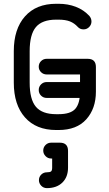

<svg xmlns="http://www.w3.org/2000/svg" viewBox="-20 -684 576 1016"><path d="M227 -290Q209.5 -290 197.2 -302.1Q185 -314.2 185 -331Q185 -348.5 197.2 -360.6Q209.5 -372.8 227 -372.8H444Q487.5 -372.8 487.5 -329.2V-199Q487.5 -109.5 436.8 -52.8Q386 4 290 4H277.2Q171.2 4 112.1 -62.8Q53 -129.5 53 -246.8V-413.2Q53 -530.5 112.1 -597.2Q171.2 -664 277.2 -664H290Q339.5 -664 381.4 -647.9Q423.2 -631.8 453 -599.5Q464 -586.5 464 -570.2Q464 -553.5 451.8 -541Q439.5 -528.5 422 -528.5Q403 -528.5 391.2 -542Q373.2 -561.5 349.8 -570.8Q326.2 -580 290 -580H277.2Q203.2 -580 170.1 -540.8Q137 -501.5 137 -413.2V-246.8Q137 -157.8 170.1 -118.8Q203.2 -79.8 277.2 -79.8H290Q353.5 -79.8 378.5 -108.2Q403.5 -136.8 403.5 -199V-290ZM227 -165.8Q209.5 -165.8 197.2 -178Q185 -190.2 185 -207.8Q185 -225.2 197.2 -237.5Q209.5 -249.8 227 -249.8H445.5Q462.2 -249.8 474.9 -237.5Q487.5 -225.2 487.5 -207.8Q487.5 -190.2 474.9 -178Q462.2 -165.8 445.5 -165.8ZM228 311.5Q210.5 311.5 198.2 298.9Q186 286.2 186 269.5Q186 252 198.2 239.9Q210.5 227.8 228 227.8Q245.2 227.8 250.6 222.6Q256 217.5 256 203.2V154.8H250.8Q233.2 154.8 221 142.1Q208.8 129.5 208.8 112.8Q208.8 95.5 221 83.2Q233.2 71 250.8 71H296.5Q340 71 340 114.5V203.2Q340 252.8 310 282.1Q280 311.5 228 311.5Z"/></svg>

Font: Libertine-Super Thin
Style: Regular
Weight: 100
Designer: Bastien Sozeau
Foundry: NBR — Bastien Sozeau
Version: Version 2.003;gftools[0.9.33]